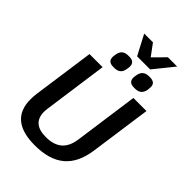

<svg xmlns="http://www.w3.org/2000/svg" viewBox="-304 -1187 1318 1318"><g transform="rotate(45 355.0 -528.0)"><path d="M53 -194Q53 -224 57 -252L120 -700H247L182 -234Q179 -216 179 -200Q179 -85 311 -85Q387 -85 429 -121.5Q471 -158 481 -234L546 -700H673L610 -252Q591 -119 514 -55Q437 9 297 9Q53 9 53 -194ZM246 -798Q246 -807 247 -811L249 -823Q257 -881 315 -881H326Q377 -881 377 -835Q377 -827 376 -823L374 -811Q367 -753 308 -753H297Q246 -753 246 -798ZM447 -798Q447 -807 448 -811L450 -823Q454 -851 470.5 -866Q487 -881 516 -881H527Q578 -881 578 -837Q578 -828 577 -823L576 -811Q567 -753 509 -753H499Q447 -753 447 -798ZM286 -1065H371L433 -981L516 -1065H606L489 -920H362Z"/></g></svg>

Font: Krub SemiBold
Style: Italic
Weight: 600
Italic angle: -8°
Designer: Ekaluck Peanpanawate
Foundry: Cadson Demak Co.,Ltd.
Version: Version 1.000; ttfautohint (v1.6)